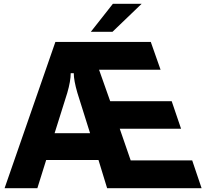

<svg xmlns="http://www.w3.org/2000/svg" viewBox="-20 -982 1077 1002"><path d="M175 0H4L269 -763H767L818 -618H497L555 -454H876L925 -310H605L662 -145H983L1032 0H539L494 -147H221ZM265 -287H450L384 -497Q365 -562 365 -600H349Q349 -559 331 -497ZM567 -816H454L569 -962H719Z"/></svg>

Font: Open Sauce Sans ExtraBold
Style: Regular
Weight: 800
Designer: Alfredo Marco Pradil
Foundry: Creative Sauce Fz LLC
Version: Version 1.477